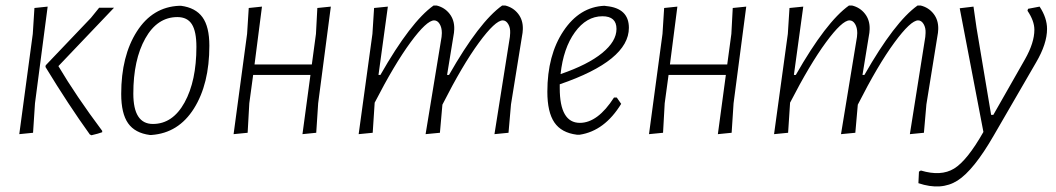

<svg xmlns="http://www.w3.org/2000/svg" viewBox="-20 -483 3835 697"><path d="M50 4 99 -360 105 -454 153 -459 107 -108 100 -1ZM394 -455 192 -243Q256 -135 351 -8V-3Q338 2 312 8L306 5Q229 -102 145 -240L146 -246L310 -418L340 -455Z M631 -462H637Q690 -455 715 -420.5Q740 -386 740 -317Q740 -178 684 -89Q628 0 530 7H524Q470 0 445 -35.5Q420 -71 420 -142Q420 -280 477 -369Q534 -458 631 -462ZM624 -421Q551 -421 507.5 -343.5Q464 -266 464 -143Q464 -33 535 -33Q607 -33 650 -111Q693 -189 693 -313Q693 -369 676.5 -395Q660 -421 624 -421Z M931 -459 904 -249H1112L1127 -360L1132 -454L1181 -459L1135 -108L1128 -1L1078 4L1107 -211H899L885 -108L879 -1L828 4L877 -360L883 -454Z M1388 -459 1354 -211H1361Q1471 -404 1554 -463H1565Q1594 -456 1612 -433Q1630 -410 1629 -377L1628 -364L1603 -211H1610Q1720 -404 1803 -463H1814Q1843 -456 1861 -433Q1879 -410 1878 -377L1877 -364L1835 -104L1826 -1L1775 4L1831 -349L1832 -363Q1833 -382 1825 -395.5Q1817 -409 1805 -409Q1778 -409 1718.5 -328Q1659 -247 1586 -103L1577 -1L1525 4L1583 -349L1584 -363Q1584 -383 1576 -396Q1568 -409 1556 -409Q1529 -409 1470.5 -329.5Q1412 -250 1340 -110V-108L1333 -1L1282 4L1332 -360L1338 -454Z M2235 -106Q2175 -8 2085 6H2074Q2018 -1 1992.5 -38.5Q1967 -76 1967 -150Q1967 -283 2025.5 -370.5Q2084 -458 2174 -462L2181 -461Q2263 -453 2263 -382Q2263 -263 2012 -177V-163Q2012 -37 2085 -37Q2150 -37 2209 -129H2219ZM2167 -424Q2109 -424 2067 -366Q2025 -308 2015 -214Q2114 -248 2166 -290.5Q2218 -333 2218 -378Q2218 -424 2167 -424Z M2439 -459 2412 -249H2620L2635 -360L2640 -454L2689 -459L2643 -108L2636 -1L2586 4L2615 -211H2407L2393 -108L2387 -1L2336 4L2385 -360L2391 -454Z M2896 -459 2862 -211H2869Q2979 -404 3062 -463H3073Q3102 -456 3120 -433Q3138 -410 3137 -377L3136 -364L3111 -211H3118Q3228 -404 3311 -463H3322Q3351 -456 3369 -433Q3387 -410 3386 -377L3385 -364L3343 -104L3334 -1L3283 4L3339 -349L3340 -363Q3341 -382 3333 -395.5Q3325 -409 3313 -409Q3286 -409 3226.5 -328Q3167 -247 3094 -103L3085 -1L3033 4L3091 -349L3092 -363Q3092 -383 3084 -396Q3076 -409 3064 -409Q3037 -409 2978.5 -329.5Q2920 -250 2848 -110V-108L2841 -1L2790 4L2840 -360L2846 -454Z M3514 -459 3525 -382 3578 -66H3586L3701 -268Q3735 -328 3735 -375Q3735 -407 3710 -444L3712 -451L3754 -459Q3781 -418 3781 -378Q3781 -324 3741 -256L3588 8Q3515 135 3456 172.5Q3397 210 3314 182L3316 140L3323 136Q3396 158 3443.5 129Q3491 100 3550 -4L3464 -453Z"/></svg>

Font: Alegreya Sans Light
Style: Italic
Weight: 300
Italic angle: -7°
Designer: Juan Pablo del Peral
Foundry: Huerta Tipografica
Version: Version 2.007